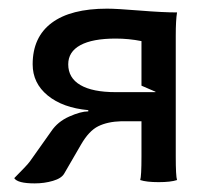

<svg xmlns="http://www.w3.org/2000/svg" viewBox="-20 -423 490 448"><path d="M56.2 -272.9Q56.2 -336.4 100.6 -369.6Q145 -402.8 230 -402.8Q252 -402.8 305.9 -398.4Q359.9 -394 393.1 -394Q390.1 -376.5 390.1 -339.8V-58.1Q390.1 -11.7 393.1 -2.9Q378.4 2 350.1 2Q321.8 2 307.1 -2.9Q310.1 -11.7 310.1 -58.1V-140.1H263.2Q231 -139.2 209.2 -128.4Q187.5 -117.7 168.9 -85.4L129.9 -18.1Q123.5 -6.8 103.5 -1Q83.5 4.9 61 4.9Q21 4.9 13.2 -7.3Q43.5 -37.6 49.8 -46.4L99.6 -116.7Q114.7 -139.2 141.6 -151.1Q168.5 -163.1 186 -163.1V-166Q126.5 -171.4 91.3 -200.2Q56.2 -229 56.2 -272.9ZM139.2 -272.9Q139.2 -241.2 167.5 -224.6Q195.8 -208 250 -208H342.8V-209L310.1 -223.1V-327.1Q280.8 -333 250 -333Q195.8 -333 167.5 -317.6Q139.2 -302.2 139.2 -272.9Z"/></svg>

Font: Nikodecs
Style: Medium
Weight: 500
Version: Version 0.29